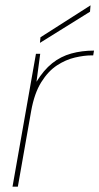

<svg xmlns="http://www.w3.org/2000/svg" viewBox="-20 -701 373 721"><path d="M27 0 115 -499H131L117 -394Q144 -438 176 -463.5Q208 -489 247.5 -500Q287 -511 333 -511L330 -493H323Q296 -493 261.5 -485Q227 -477 194 -455.5Q161 -434 135 -392.5Q109 -351 97 -284L47 0ZM130 -540 132 -561 320 -681 318 -657Z"/></svg>

Font: DM Sans 20pt Thin
Style: Italic
Weight: 250
Italic angle: -10°
Version: Version 4.004;gftools[0.9.30]